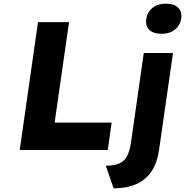

<svg xmlns="http://www.w3.org/2000/svg" viewBox="-20 -821 1013 1051"><path d="M88 0 188 -700H358L279 -150H591L570 0ZM602 210 559 86Q605 86 632.5 74Q660 62 675 34.5Q690 7 697 -41L767 -531H927L851 -3Q841 70 809.5 117Q778 164 725.5 187Q673 210 602 210ZM865 -636Q820 -636 797.5 -657.5Q775 -679 781 -719Q786 -755 815 -778Q844 -801 888 -801Q933 -801 955 -779.5Q977 -758 972 -719Q966 -682 937.5 -659Q909 -636 865 -636Z"/></svg>

Font: Lexend
Style: Bold Italic
Weight: 700
Italic angle: -8.13011°
Designer: Bonnie Shaver-Troup, Thomas Jockin
Foundry: Lexend
Version: Version 1.007